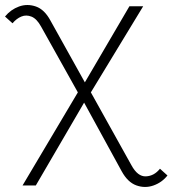

<svg xmlns="http://www.w3.org/2000/svg" viewBox="-55 -547 689 767"><path d="M614 154Q592 182 558 194Q524 206 489.5 193.5Q455 181 431 137L281 -137L88 194H35L256 -178L109 -441Q92 -472 71 -480.5Q50 -489 30.5 -481Q11 -473 -5 -454L-35 -481Q-12 -509 21 -521Q54 -533 88.5 -521Q123 -509 147 -464L284 -218L462 -522H517L308 -178L470 113Q495 159 528 157.5Q561 156 584 127Z"/></svg>

Font: Montserrat Light
Style: Regular
Weight: 300
Designer: Julieta Ulanovsky
Foundry: Julieta Ulanovsky
Version: Version 9.000; ttfautohint (v1.8.4.7-5d5b)